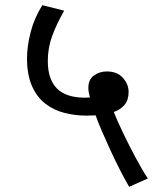

<svg xmlns="http://www.w3.org/2000/svg" viewBox="-20 -652 591 739"><path d="M477 67Q460 38 441 0.5Q422 -37 404 -76Q386 -115 371 -150Q356 -185 348 -208Q332 -207 312 -207Q269 -207 228 -217.5Q187 -228 154.5 -253Q122 -278 103 -321Q84 -364 84 -428Q84 -474 98 -528.5Q112 -583 143 -632L227 -611Q199 -562 181.5 -515.5Q164 -469 164 -417Q164 -347 199 -311.5Q234 -276 308 -276Q317 -276 326 -277Q320 -300 320 -313Q320 -346 341.5 -361.5Q363 -377 391 -377Q431 -377 453 -352.5Q475 -328 475 -298Q475 -267 459.5 -248.5Q444 -230 418 -221Q430 -190 452.5 -143Q475 -96 500.5 -48Q526 0 549 35Z"/></svg>

Font: Noto Sans
Style: Italic
Weight: 400
Italic angle: -12°
Designer: Monotype Design Team
Foundry: Monotype Imaging Inc.
Version: Version 2.013; ttfautohint (v1.8.4.7-5d5b)